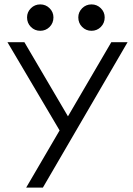

<svg xmlns="http://www.w3.org/2000/svg" viewBox="-20 -664 605 873"><path d="M99 189 251 -71 14 -472H91L289 -135L486 -472H560L175 189ZM396 -524Q371 -524 353.5 -541.5Q336 -559 336 -585Q336 -609 353.5 -626.5Q371 -644 396 -644Q421 -644 438.5 -626.5Q456 -609 456 -585Q456 -559 438.5 -541.5Q421 -524 396 -524ZM163 -524Q138 -524 120.5 -541.5Q103 -559 103 -585Q103 -609 120.5 -626.5Q138 -644 163 -644Q188 -644 205.5 -626.5Q223 -609 223 -585Q223 -559 205.5 -541.5Q188 -524 163 -524Z"/></svg>

Font: Lil Grotesk
Style: Regular
Weight: 400
Designer: Bastien Sozeau
Foundry: NBR — Bastien Sozeau
Version: Version 4.002; ttfautohint (v1.8.4.7-5d5b)